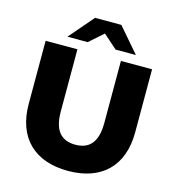

<svg xmlns="http://www.w3.org/2000/svg" viewBox="-130 -1019 1047 1143"><g transform="rotate(15 393.0 -447.0)"><path d="M393 14C599 14 721 -103 721 -311V-700H529V-317C529 -196 479 -148 395 -148C311 -148 261 -196 261 -317V-700H65V-311C65 -103 187 14 393 14ZM395 -833 481 -757H606L476 -908H314L184 -757H309Z"/></g></svg>

Font: Montserrat-Alt1 ExtBd
Style: Regular
Weight: 800
Designer: Differentunic
Foundry: Differentunic
Version: Version 7.222